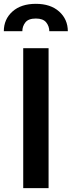

<svg xmlns="http://www.w3.org/2000/svg" viewBox="-49 -978 373 998"><path d="M203.5 -727.3V0H71.7V-727.3ZM-29.1 -815.7Q-29.1 -877.8 15.6 -918Q60.4 -958.1 137.4 -958.1Q213.8 -958.1 258.5 -918Q303.3 -877.8 303.6 -815.7H207.4Q207 -842 190.9 -861.9Q174.7 -881.7 137.4 -881.7Q98.7 -881.7 82.9 -861.5Q67.1 -841.3 67.1 -815.7Z"/></svg>

Font: InterMG SemiBold
Style: Regular
Weight: 600
Designer: Rasmus Andersson
Foundry: rsms
Version: Version 3.019;December 26, 2023;FontCreator 15.0.0.2955 64-b